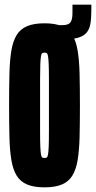

<svg xmlns="http://www.w3.org/2000/svg" viewBox="-20 -796 412 824"><path d="M169 -626V-688H247Q273 -688 282 -699.5Q291 -711 291 -740V-776H372V-752Q372 -716 367.5 -692Q363 -668 349.5 -653.5Q336 -639 309 -632.5Q282 -626 236 -626ZM171 8Q126 8 97 -4Q68 -16 52 -41.5Q36 -67 29 -108Q22 -149 20.5 -207.5Q19 -266 19 -344Q19 -422 20.5 -480.5Q22 -539 29 -580Q36 -621 52 -646.5Q68 -672 97 -684Q126 -696 171 -696Q216 -696 245 -684Q274 -672 290 -646.5Q306 -621 313 -580Q320 -539 321.5 -480.5Q323 -422 323 -344Q323 -266 321.5 -207.5Q320 -149 313 -108Q306 -67 290 -41.5Q274 -16 245 -4Q216 8 171 8ZM171 -118Q177 -118 180.5 -120Q184 -122 186 -132.5Q188 -143 189 -167Q190 -191 190 -234Q190 -277 190 -344Q190 -411 190 -454Q190 -497 189 -521Q188 -545 186 -555.5Q184 -566 180.5 -568Q177 -570 171 -570Q165 -570 161.5 -568Q158 -566 156 -555.5Q154 -545 153 -521Q152 -497 152 -454.5Q152 -412 152 -344Q152 -277 152 -234Q152 -191 153 -167Q154 -143 156 -132.5Q158 -122 161.5 -120Q165 -118 171 -118Z"/></svg>

Font: Saira UltraCondensed Black
Style: Regular
Weight: 900
Width: 1
Designer: Hector Gatti with collaboration of the Omnibus-Type team
Foundry: Omnibus-Type
Version: Version 1.101